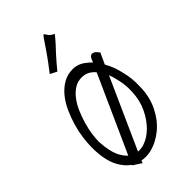

<svg xmlns="http://www.w3.org/2000/svg" viewBox="-203 -696 768 768"><g transform="rotate(-45 181.0 -312.0)"><path d="M270.5 -422.9Q272.5 -428.7 275.9 -434.6Q279.3 -440.4 285.2 -442.4Q291 -444.3 298.3 -440.9Q305.7 -437.5 316.4 -422.9L294.9 -376Q314.5 -341.8 323.2 -300.8Q334 -258.8 332 -218.8Q332 -160.2 309.6 -114.3Q287.1 -68.4 252.4 -40Q217.8 -11.7 177.7 -2Q151.4 3.9 127 -1L123 9.8L86.9 -13.7L87.9 -15.6Q63.5 -32.2 45.9 -64.5Q23.4 -106.4 23.4 -178.7Q23.4 -201.2 27.3 -231Q31.2 -260.7 40 -291Q48.8 -321.3 62 -350.6Q75.2 -379.9 93.8 -402.8Q112.3 -425.8 136.7 -439.9Q161.1 -454.1 191.4 -454.1Q222.7 -454.1 249 -431.6Q258.8 -424.8 267.6 -415ZM59.6 -174.8Q62.5 -115.2 80.1 -83Q90.8 -63.5 103.5 -51.8L250 -377Q244.1 -384.8 236.3 -390.6Q217.8 -405.3 193.4 -405.3Q169.9 -405.3 151.4 -393.6Q132.8 -381.8 117.7 -361.8Q102.5 -341.8 91.8 -316.4Q81.1 -291 73.7 -265.6Q66.4 -240.2 63 -216.3Q59.6 -192.4 59.6 -174.8ZM176.8 -40Q206.1 -49.8 231.4 -74.7Q256.8 -99.6 274.9 -137.2Q293 -174.8 294.9 -221.7Q296.9 -256.8 289.1 -290Q284.2 -314.5 276.4 -334L142.6 -36.1Q159.2 -34.2 176.8 -40ZM240.2 -604.5Q226.6 -586.9 214.4 -573.7Q202.1 -560.5 189.9 -547.4Q177.7 -534.2 165.5 -520Q153.3 -505.9 140.6 -490.2L112.3 -504.9Q146.5 -548.8 165 -576.2Q183.6 -603.5 192.9 -617.2Q202.1 -630.9 205.1 -633.3Q208 -635.7 210.4 -631.8Q212.9 -627.9 218.8 -619.6Q224.6 -611.3 240.2 -604.5Z"/></g></svg>

Font: Annie Use Your Telescope
Style: Regular
Weight: 400
Designer: Kimberly Geswein
Foundry: Kimberly Geswein
Version: Version 1.002 2001